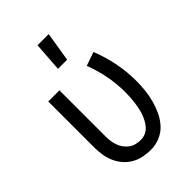

<svg xmlns="http://www.w3.org/2000/svg" viewBox="-224 -847 949 949"><g transform="rotate(-45 250.0 -373.0)"><path d="M254 8Q227 8 200.5 2.5Q174 -3 151 -16.5Q128 -30 110.5 -50.5Q93 -71 82.5 -95.5Q72 -120 68 -146.5Q64 -173 64 -200V-520H142V-200Q142 -183 144 -166.5Q146 -150 151.5 -134Q157 -118 167 -104Q177 -90 190.5 -80Q204 -70 220.5 -66Q237 -62 254 -62Q271 -62 287 -69Q303 -76 314.5 -89Q326 -102 334 -117.5Q342 -133 347.5 -149Q353 -165 356.5 -182Q360 -199 362 -216Q364 -233 365 -250Q366 -267 366 -284Q366 -342 355 -399Q344 -456 323 -510L395 -535Q419 -475 431.5 -411.5Q444 -348 444 -284Q444 -252 440.5 -219.5Q437 -187 428.5 -155.5Q420 -124 406 -94.5Q392 -65 370 -41Q348 -17 317 -4.5Q286 8 254 8ZM212 -600 223 -754H301L276 -600Z"/></g></svg>

Font: Moesevka
Style: Regular
Weight: 400
Monospace: yes
Designer: Belleve Invis
Foundry: Belleve Invis
Version: Version 32.5.0; ttfautohint (v1.8.4)